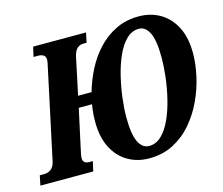

<svg xmlns="http://www.w3.org/2000/svg" viewBox="-142 -861 1169 1007"><g transform="rotate(-15 442.5 -357.0)"><path d="M-39 0 -28 -53H-4Q17 -53 33.5 -65.5Q50 -78 56 -107L163 -607Q166 -621 166 -629Q166 -646 155 -653.5Q144 -661 127 -661H101L113 -714H400L389 -661H372Q352 -661 338 -648.5Q324 -636 317 -607L274 -404H347Q364 -464 393.5 -521.5Q423 -579 465.5 -624.5Q508 -670 563.5 -697Q619 -724 688 -724Q753 -724 804 -694Q855 -664 884.5 -606.5Q914 -549 914 -464Q914 -406 899.5 -340.5Q885 -275 856 -213Q827 -151 783.5 -100.5Q740 -50 682 -20Q624 10 551 10Q486 10 435 -20Q384 -50 354.5 -107.5Q325 -165 325 -250Q325 -294 333 -342H261L210 -107Q207 -92 207 -82Q207 -53 241 -53H260L248 0ZM567 -53Q605 -53 635 -82.5Q665 -112 686.5 -160Q708 -208 722 -266Q736 -324 742.5 -381Q749 -438 749 -484Q749 -577 728.5 -619Q708 -661 672 -661Q634 -661 604 -631.5Q574 -602 552.5 -554Q531 -506 517 -448Q503 -390 496 -333Q489 -276 489 -230Q489 -137 509.5 -95Q530 -53 567 -53Z"/></g></svg>

Font: Noto Serif ExtraCondensed ExtraBold
Style: Italic
Weight: 800
Width: 2
Italic angle: -12°
Designer: Monotype Design Team
Foundry: Monotype Imaging Inc.
Version: Version 2.013